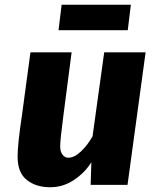

<svg xmlns="http://www.w3.org/2000/svg" viewBox="-20 -777 666 807"><path d="M191 10Q131 10 92.5 -20.8Q54 -51.5 54 -118Q54 -171.5 72 -290Q81 -357 90 -423.8Q99 -490.5 108 -557H281Q272 -489.5 263.5 -422.5Q255 -355.5 246 -288Q239.5 -238.5 236.2 -207Q233 -175.5 233 -162Q233 -139 243 -126.5Q253 -114 267 -114Q292 -114 319.8 -140Q347.5 -166 369 -204L418 -557H592L516 0H361L364 -95Q336.5 -51 290.8 -20.5Q245 10 191 10ZM226 -650 239 -757H530L517 -650Z"/></svg>

Font: Merriweather Sans ExtraBold
Style: Italic
Weight: 800
Italic angle: -7.5°
Designer: Eben Sorkin
Foundry: Eben Sorkin
Version: Version 2.001; ttfautohint (v1.8.3)